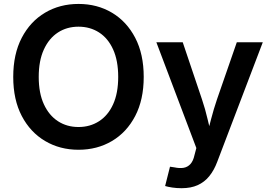

<svg xmlns="http://www.w3.org/2000/svg" viewBox="-20 -758 1386 985"><path d="M382.8 10.3Q287.1 10.3 211.2 -34.7Q135.3 -79.6 91.6 -163.1Q47.9 -246.6 47.9 -363.3Q47.9 -480.5 91.6 -564.2Q135.3 -647.9 211.2 -692.9Q287.1 -737.8 382.8 -737.8Q478.5 -737.8 554.2 -692.9Q629.9 -647.9 673.6 -564.2Q717.3 -480.5 717.3 -363.3Q717.3 -246.6 673.6 -162.8Q629.9 -79.1 554.2 -34.4Q478.5 10.3 382.8 10.3ZM382.8 -106.4Q441.9 -106.4 488 -136Q534.2 -165.5 560.3 -222.9Q586.4 -280.3 586.4 -363.3Q586.4 -446.8 560.3 -504.4Q534.2 -562 488 -591.6Q441.9 -621.1 382.8 -621.1Q323.2 -621.1 277.3 -591.3Q231.4 -561.5 205.1 -504.2Q178.7 -446.8 178.7 -363.3Q178.7 -280.3 205.1 -223.1Q231.4 -166 277.3 -136.2Q323.2 -106.4 382.8 -106.4ZM827.1 196.3 852.1 97.2 875 100.6Q901.9 106.4 922.4 102.8Q942.9 99.1 957 83.5Q971.2 67.9 977.5 38.6L987.3 1.5L782.2 -541H917.5L1016.1 -248.5Q1033.2 -197.8 1044.9 -147Q1056.6 -96.2 1069.8 -43.5H1036.1Q1049.8 -96.2 1063 -147.2Q1076.2 -198.2 1093.3 -248.5L1194.8 -541H1328.1L1094.2 72.8Q1078.1 115.7 1053.5 146Q1028.8 176.3 994.1 191.9Q959.5 207.5 911.6 207.5Q885.7 207.5 863.5 204.1Q841.3 200.7 827.1 196.3Z"/></svg>

Font: Inter 17pt SemiBold
Style: Regular
Weight: 600
Version: Version 4.001;git-66647c0bb